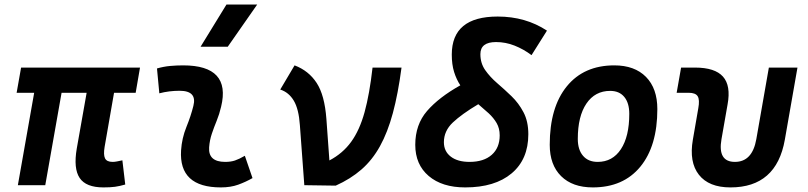

<svg xmlns="http://www.w3.org/2000/svg" viewBox="-20 -815 3556 845"><path d="M435.1 9.8Q358.4 9.8 330.6 -31.7Q302.7 -73.2 317.9 -161.6L361.3 -406.7H251L179.2 0H58.6L130.4 -406.7H53.2L72.8 -517.6H596.2L577.1 -406.7H481.9L440.4 -168.5Q434.6 -134.3 442.1 -118.4Q449.7 -102.5 475.6 -102.5Q484.4 -102.5 494.6 -104.5Q504.9 -106.4 518.6 -109.4L531.2 -2.9Q505.9 4.4 485.8 7.1Q465.8 9.8 435.1 9.8Z M1057.6 -129.4 1091.3 -31.2Q1061.5 -14.2 1028.3 -2.2Q995.1 9.8 952.1 9.8Q766.6 9.8 776.9 -153.3Q780.3 -206.5 800.3 -255.9Q820.3 -305.2 831.1 -349.1Q848.1 -415.5 770.5 -415.5Q724.1 -415.5 681.2 -404.3L670.9 -513.7Q699.7 -522 728.5 -524.7Q757.3 -527.3 786.1 -527.3Q997.6 -527.3 953.1 -345.2Q945.3 -312 933.6 -283.4Q921.9 -254.9 912.4 -226.8Q902.8 -198.7 900.4 -166.5Q896 -102.5 971.2 -102.5Q995.6 -102.5 1013.9 -108.6Q1032.2 -114.7 1057.6 -129.4ZM862.8 -609.4 976.6 -794.9H1111.8L982.4 -609.4Z M1319.3 0 1299.8 -264.2Q1294.9 -335.4 1272.9 -372.1Q1251 -408.7 1213.4 -420.9L1276.4 -527.3Q1338.4 -503.9 1373.5 -450.2Q1408.7 -396.5 1416.5 -291.5L1429.7 -108.9Q1488.3 -139.6 1525.4 -190.7Q1562.5 -241.7 1584.5 -321.3Q1606.4 -400.9 1619.6 -517.6H1747.1Q1731.9 -402.3 1709 -317.4Q1686 -232.4 1652.3 -171.6Q1618.7 -110.8 1570.8 -69.1Q1522.9 -27.3 1457.5 2Z M2027.3 9.8Q1925.8 9.8 1866.7 -40.5Q1807.6 -90.8 1807.6 -177.7Q1807.6 -266.6 1859.6 -326.7Q1911.6 -386.7 2005.9 -439.5Q1988.8 -465.3 1978.5 -498.3Q1968.3 -531.2 1968.3 -574.7Q1968.3 -742.2 2170.4 -742.2Q2293 -742.2 2387.2 -680.2L2319.3 -572.3Q2284.2 -598.6 2244.6 -614.3Q2205.1 -629.9 2163.1 -629.9Q2094.2 -629.9 2094.2 -576.7Q2094.2 -536.6 2115.5 -506.3Q2136.7 -476.1 2168.2 -449Q2199.7 -421.9 2231.2 -391.6Q2262.7 -361.3 2283.9 -321Q2305.2 -280.8 2305.2 -224.1Q2305.2 -113.8 2231.7 -52Q2158.2 9.8 2027.3 9.8ZM2085 -356.4Q2012.2 -313 1972.9 -275.9Q1933.6 -238.8 1933.6 -189Q1933.6 -148.9 1963.9 -125.7Q1994.1 -102.5 2046.4 -102.5Q2108.9 -102.5 2144 -133.5Q2179.2 -164.6 2179.2 -219.2Q2179.2 -250 2165.8 -273.2Q2152.3 -296.4 2130.9 -316.2Q2109.4 -335.9 2085 -356.4Z M2588.9 9.8Q2499.5 9.8 2449.5 -39.8Q2399.4 -89.4 2399.4 -177.7Q2399.4 -342.8 2474.6 -435.1Q2549.8 -527.3 2683.6 -527.3Q2772.9 -527.3 2823 -476.6Q2873 -425.8 2873 -335Q2873 -172.4 2798.1 -81.3Q2723.1 9.8 2588.9 9.8ZM2610.4 -102.5Q2675.8 -102.5 2712.6 -158.4Q2749.5 -214.4 2749.5 -314Q2749.5 -361.8 2727.5 -388.4Q2705.6 -415 2665.5 -415Q2598.6 -415 2560.8 -359.1Q2522.9 -303.2 2522.9 -203.6Q2522.9 -156.2 2545.9 -129.4Q2568.8 -102.5 2610.4 -102.5Z M3194.8 9.8Q3099.6 9.8 3055.9 -45.9Q3012.2 -101.6 3029.3 -200.2L3053.2 -338.4Q3060.1 -376 3050.5 -391.4Q3041 -406.7 3010.7 -406.7H2958L2977.5 -517.6H3038.6Q3126.5 -517.6 3161.9 -477.8Q3197.3 -438 3182.1 -355.5L3155.3 -202.6Q3137.7 -102.5 3214.4 -102.5Q3291 -102.5 3308.6 -202.6L3363.8 -517.6H3489.7L3434.1 -200.2Q3397 9.8 3194.8 9.8Z"/></svg>

Font: Cascadia Code PL SemiBold
Style: Italic
Weight: 600
Italic angle: -10°
Monospace: yes
Designer: Aaron Bell
Foundry: Saja Typeworks
Version: Version 2404.023; ttfautohint (v1.8.4)